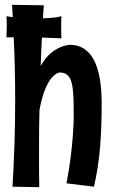

<svg xmlns="http://www.w3.org/2000/svg" viewBox="-20 -765 472 797"><path d="M235 -698C222 -693 193 -690 158 -689L162 -743L30 -745L33 -694C23 -695 14 -696 7 -698C8 -685 8 -672 8 -660C8 -642 7 -624 7 -610H37C41 -523 43 -436 43 -349C43 -229 39 -109 32 10L143 12C142 -29 142 -71 142 -112C142 -177 142 -243 144 -309C172 -463 228 -464 228 -464C284 -464 286 -405 286 -281C286 -281 286 -158 256 -4L370 10C396 -99 402 -215 402 -337C402 -484 364 -579 270 -579C270 -579 195 -577 149 -491C150 -530 152 -569 154 -609L235 -606C234 -613 234 -635 234 -656C234 -676 234 -695 235 -698Z"/></svg>

Font: Rum Raisin
Style: Regular
Weight: 400
Designer: Astigmatic (AOETI)
Foundry: Astigmatic (AOETI)
Version: Version 1.000